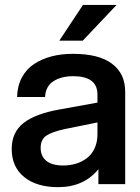

<svg xmlns="http://www.w3.org/2000/svg" viewBox="-20 -752 573 784"><path d="M381.8 0V-61Q322.3 12.2 216.8 12.2Q130.4 12.2 79.1 -28.8Q27.8 -69.8 27.8 -144Q27.8 -211.4 75.9 -249.5Q124 -287.6 224.1 -305.2L377.9 -333V-366.2Q377.9 -440.9 278.8 -440.9Q230 -440.9 198 -420.2Q166 -399.4 164.1 -356H49.8Q50.8 -400.9 69.3 -435.5Q87.9 -470.2 119.6 -491Q151.4 -511.7 191.2 -522Q231 -532.2 277.8 -532.2Q383.8 -532.2 437.5 -491.7Q491.2 -451.2 491.2 -377.9V0ZM146 -147.9Q146 -114.3 169.2 -95.2Q192.4 -76.2 238.8 -76.2Q265.6 -76.2 289.8 -83.5Q314 -90.8 334 -105.7Q354 -120.6 366 -145.8Q377.9 -170.9 377.9 -203.1V-252L245.1 -225.1Q192.9 -213.9 169.4 -198.2Q146 -182.6 146 -147.9ZM222.2 -585.9 318.8 -731.9H456.1L317.9 -585.9Z"/></svg>

Font: Aspekta 550
Style: Regular
Weight: 550
Designer: Ivo Dolenc
Version: Version 2.000